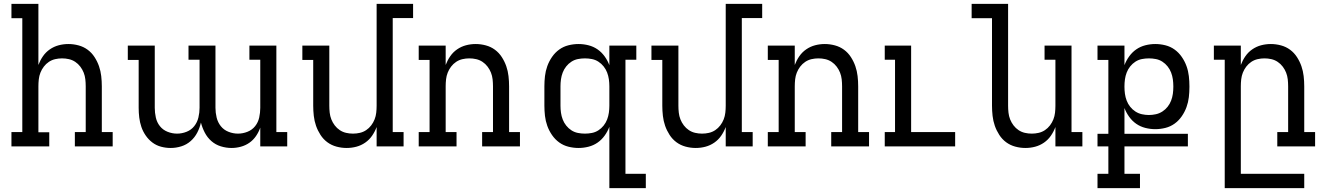

<svg xmlns="http://www.w3.org/2000/svg" viewBox="-20 -755 6840 990"><path d="M234 0H39V-74H95V-661H39V-735H178V-420Q187 -444 201.5 -465Q216 -486 237 -500.5Q258 -515 282.5 -521.5Q307 -528 333 -528Q359 -528 385 -521Q411 -514 432 -498.5Q453 -483 467.5 -460.5Q482 -438 490.5 -413.5Q499 -389 502 -362.5Q505 -336 505 -310V-74H561V0H366V-74H422V-310Q422 -328 420 -346Q418 -364 411.5 -380.5Q405 -397 394 -411.5Q383 -426 368 -436Q353 -446 335.5 -450Q318 -454 300 -454Q282 -454 264.5 -450Q247 -446 232 -436Q217 -426 206 -411.5Q195 -397 188.5 -380.5Q182 -364 180 -346Q178 -328 178 -310V-73H234Z M860 8Q835 8 810.5 1.5Q786 -5 766 -20Q746 -35 731.5 -56Q717 -77 709 -100.5Q701 -124 698 -149Q695 -174 695 -199V-446H639V-520H778V-199Q778 -174 783.5 -149Q789 -124 804.5 -104.5Q820 -85 844 -75.5Q868 -66 893 -66Q918 -66 942 -75.5Q966 -85 981.5 -104.5Q997 -124 1003 -149Q1009 -174 1009 -199V-447H952V-520H1091V-199Q1091 -174 1097 -149Q1103 -124 1118.5 -104.5Q1134 -85 1158 -75.5Q1182 -66 1207 -66Q1232 -66 1256 -75.5Q1280 -85 1295.5 -104.5Q1311 -124 1316.5 -149Q1322 -174 1322 -199V-447H1266V-520H1405V-74H1461V0H1322V-97Q1314 -74 1300 -53.5Q1286 -33 1266 -19Q1246 -5 1222 1.5Q1198 8 1174 8Q1146 8 1118.5 -0.5Q1091 -9 1070 -27.5Q1049 -46 1036 -71Q1023 -96 1016 -123Q1010 -96 997 -71Q984 -46 963 -27.5Q942 -9 915 -0.5Q888 8 860 8Z M1767 8Q1741 8 1715 1Q1689 -6 1668 -21.5Q1647 -37 1632.5 -59.5Q1618 -82 1609.5 -106.5Q1601 -131 1598 -157.5Q1595 -184 1595 -210V-446H1539V-520H1678V-210Q1678 -192 1680 -174Q1682 -156 1688.5 -139.5Q1695 -123 1706 -108.5Q1717 -94 1732 -84Q1747 -74 1764.5 -70Q1782 -66 1800 -66Q1818 -66 1835.5 -70Q1853 -74 1868 -84Q1883 -94 1894 -108.5Q1905 -123 1911.5 -139.5Q1918 -156 1920 -174Q1922 -192 1922 -210V-735H2110V-662H2005V-74H2061V0H1922V-100Q1913 -76 1898.5 -55Q1884 -34 1863 -19.5Q1842 -5 1817.5 1.5Q1793 8 1767 8Z M2334 0H2139V-74H2195V-446H2139V-520H2278V-420Q2287 -444 2301.5 -465Q2316 -486 2337 -500.5Q2358 -515 2382.5 -521.5Q2407 -528 2433 -528Q2459 -528 2485 -521Q2511 -514 2532 -498.5Q2553 -483 2567.5 -460.5Q2582 -438 2590.5 -413.5Q2599 -389 2602 -362.5Q2605 -336 2605 -310V-74H2661V0H2466V-74H2522V-310Q2522 -328 2520 -346Q2518 -364 2511.5 -380.5Q2505 -397 2494 -411.5Q2483 -426 2468 -436Q2453 -446 2435.5 -450Q2418 -454 2400 -454Q2382 -454 2364.5 -450Q2347 -446 2332 -436Q2317 -426 2306 -411.5Q2295 -397 2288.5 -380.5Q2282 -364 2280 -346Q2278 -328 2278 -310V-74H2334Z M2996 -66Q3014 -66 3032 -69.5Q3050 -73 3065.5 -83Q3081 -93 3092.5 -107.5Q3104 -122 3110.5 -139Q3117 -156 3119.5 -174Q3122 -192 3122 -210V-310Q3122 -328 3119.5 -346Q3117 -364 3110.5 -381Q3104 -398 3092.5 -412.5Q3081 -427 3065.5 -437Q3050 -447 3032 -450.5Q3014 -454 2996 -454Q2978 -454 2960 -450.5Q2942 -447 2926.5 -437Q2911 -427 2899.5 -412.5Q2888 -398 2881.5 -381Q2875 -364 2872.5 -346Q2870 -328 2870 -310V-210Q2870 -192 2872.5 -174Q2875 -156 2881.5 -139Q2888 -122 2899.5 -107.5Q2911 -93 2926.5 -83Q2942 -73 2960 -69.5Q2978 -66 2996 -66ZM3122 215V-101Q3113 -77 3097.5 -55.5Q3082 -34 3061 -19.5Q3040 -5 3014.5 1.5Q2989 8 2963 8Q2937 8 2911 1.5Q2885 -5 2863.5 -20.5Q2842 -36 2826.5 -58.5Q2811 -81 2802 -106Q2793 -131 2790 -157.5Q2787 -184 2787 -210V-310Q2787 -336 2790 -362.5Q2793 -389 2802 -414Q2811 -439 2826.5 -461.5Q2842 -484 2863.5 -499.5Q2885 -515 2911 -521.5Q2937 -528 2963 -528Q2989 -528 3014.5 -521.5Q3040 -515 3061 -500.5Q3082 -486 3097.5 -464.5Q3113 -443 3122 -419V-520H3261V-447H3205V141H3310V215Z M3567 8Q3541 8 3515 1Q3489 -6 3468 -21.5Q3447 -37 3432.5 -59.5Q3418 -82 3409.5 -106.5Q3401 -131 3398 -157.5Q3395 -184 3395 -210V-446H3339V-520H3478V-210Q3478 -192 3480 -174Q3482 -156 3488.5 -139.5Q3495 -123 3506 -108.5Q3517 -94 3532 -84Q3547 -74 3564.5 -70Q3582 -66 3600 -66Q3618 -66 3635.5 -70Q3653 -74 3668 -84Q3683 -94 3694 -108.5Q3705 -123 3711.5 -139.5Q3718 -156 3720 -174Q3722 -192 3722 -210V-735H3910V-662H3805V-74H3861V0H3722V-100Q3713 -76 3698.5 -55Q3684 -34 3663 -19.5Q3642 -5 3617.5 1.5Q3593 8 3567 8Z M4134 0H3939V-74H3995V-446H3939V-520H4078V-420Q4087 -444 4101.5 -465Q4116 -486 4137 -500.5Q4158 -515 4182.5 -521.5Q4207 -528 4233 -528Q4259 -528 4285 -521Q4311 -514 4332 -498.5Q4353 -483 4367.5 -460.5Q4382 -438 4390.5 -413.5Q4399 -389 4402 -362.5Q4405 -336 4405 -310V-74H4461V0H4266V-74H4322V-310Q4322 -328 4320 -346Q4318 -364 4311.5 -380.5Q4305 -397 4294 -411.5Q4283 -426 4268 -436Q4253 -446 4235.5 -450Q4218 -454 4200 -454Q4182 -454 4164.5 -450Q4147 -446 4132 -436Q4117 -426 4106 -411.5Q4095 -397 4088.5 -380.5Q4082 -364 4080 -346Q4078 -328 4078 -310V-74H4134Z M4542 0V-74H4595V-447H4542V-520H4678V-74H4905V0Z M5267 8Q5241 8 5215 1Q5189 -6 5168 -21.5Q5147 -37 5132.5 -59.5Q5118 -82 5109.5 -106.5Q5101 -131 5098 -157.5Q5095 -184 5095 -210V-661H4990V-735H5178V-210Q5178 -192 5180 -174Q5182 -156 5188.5 -139.5Q5195 -123 5206 -108.5Q5217 -94 5232 -84Q5247 -74 5264.5 -70Q5282 -66 5300 -66Q5318 -66 5335.5 -70Q5353 -74 5368 -84Q5383 -94 5394 -108.5Q5405 -123 5411.5 -139.5Q5418 -156 5420 -174Q5422 -192 5422 -210V-447H5366V-520H5505V-74H5561V0H5422V-100Q5413 -76 5398.5 -55Q5384 -34 5363 -19.5Q5342 -5 5317.5 1.5Q5293 8 5267 8Z M5858 215H5639V141H5695V0H5639V-65H5695V-446H5639V-520H5778V-419Q5787 -443 5802.5 -464.5Q5818 -486 5839 -500.5Q5860 -515 5885.5 -521.5Q5911 -528 5937 -528Q5963 -528 5989 -521.5Q6015 -515 6036.5 -499.5Q6058 -484 6073.5 -461.5Q6089 -439 6098 -414Q6107 -389 6110 -362.5Q6113 -336 6113 -310V-307Q6113 -280 6110 -254Q6107 -228 6098 -203Q6089 -178 6073.5 -155.5Q6058 -133 6036.5 -117.5Q6015 -102 5989 -95.5Q5963 -89 5937 -89Q5911 -89 5885.5 -95.5Q5860 -102 5839 -116.5Q5818 -131 5802.5 -152.5Q5787 -174 5778 -198V-65H6105V0H5778V141H5858ZM5904 -162Q5922 -162 5940 -166Q5958 -170 5973.5 -180Q5989 -190 6000.5 -204.5Q6012 -219 6018.5 -236Q6025 -253 6027.5 -271Q6030 -289 6030 -307V-310Q6030 -328 6027.5 -346Q6025 -364 6018.5 -381Q6012 -398 6000.5 -412.5Q5989 -427 5973.5 -437Q5958 -447 5940 -450.5Q5922 -454 5904 -454Q5886 -454 5868 -450.5Q5850 -447 5834.5 -437Q5819 -427 5807.5 -412.5Q5796 -398 5789.5 -381Q5783 -364 5780.5 -346Q5778 -328 5778 -310V-307Q5778 -289 5780.5 -271Q5783 -253 5789.5 -236Q5796 -219 5807.5 -204.5Q5819 -190 5834.5 -180Q5850 -170 5868 -166Q5886 -162 5904 -162Z M6295 215V-447H6239V-520H6378V-420Q6387 -444 6401.5 -465Q6416 -486 6437 -500.5Q6458 -515 6482.5 -521.5Q6507 -528 6533 -528Q6559 -528 6585 -521Q6611 -514 6632 -498.5Q6653 -483 6667.5 -460.5Q6682 -438 6690.5 -413.5Q6699 -389 6702 -362.5Q6705 -336 6705 -310V-74H6761V0H6566V-74H6622V-310Q6622 -328 6620 -346Q6618 -364 6611.5 -380.5Q6605 -397 6594 -411.5Q6583 -426 6568 -436Q6553 -446 6535.5 -450Q6518 -454 6500 -454Q6482 -454 6464.5 -450Q6447 -446 6432 -436Q6417 -426 6406 -411.5Q6395 -397 6388.5 -380.5Q6382 -364 6380 -346Q6378 -328 6378 -310V141H6705V215Z"/></svg>

Font: Iosevka Etoile
Style: Regular
Weight: 400
Designer: Belleve Invis
Foundry: Belleve Invis
Version: Version 33.2.4